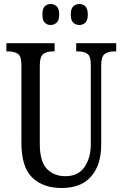

<svg xmlns="http://www.w3.org/2000/svg" viewBox="-20 -930 613 960"><path d="M288 10Q196 10 141.5 -42Q87 -94 87 -216V-605Q87 -649 69 -661Q51 -673 23 -673H12V-714H253V-673H243Q215 -673 197 -660.5Q179 -648 179 -601V-210Q179 -122 214.5 -85.5Q250 -49 307 -49Q371 -49 402.5 -95Q434 -141 434 -208V-605Q434 -649 417 -661Q400 -673 371 -673H361V-714H561V-673H550Q522 -673 504 -660.5Q486 -648 486 -601V-206Q486 -106 436 -48Q386 10 288 10ZM377 -805Q359 -805 346.5 -816.5Q334 -828 334 -857Q334 -887 346.5 -898.5Q359 -910 377 -910Q394 -910 406.5 -898.5Q419 -887 419 -857Q419 -828 406.5 -816.5Q394 -805 377 -805ZM233 -805Q216 -805 204 -816.5Q192 -828 192 -857Q192 -887 204 -898.5Q216 -910 233 -910Q250 -910 263 -898.5Q276 -887 276 -857Q276 -828 263 -816.5Q250 -805 233 -805Z"/></svg>

Font: Noto Serif Hebrew ExtraCondensed
Style: Regular
Weight: 400
Width: 2
Designer: Monotype Design Team
Foundry: Monotype Imaging Inc.
Version: Version 2.004; ttfautohint (v1.8.4.7-5d5b)